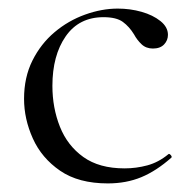

<svg xmlns="http://www.w3.org/2000/svg" viewBox="-20 -415 451 447"><path d="M231 12Q163 12 120 -17.5Q77 -47 56.5 -92.5Q36 -138 36 -185Q36 -235 55.5 -274Q75 -313 107 -340Q139 -367 178 -381Q217 -395 254 -395Q283 -395 309.5 -387.5Q336 -380 353.5 -366Q371 -352 371 -334Q371 -321 362 -311.5Q353 -302 336 -302Q320 -302 309.5 -312Q299 -322 292 -335Q281 -353 266 -364Q251 -375 221 -375Q164 -375 133 -330.5Q102 -286 102 -215Q102 -164 119.5 -120Q137 -76 174 -49.5Q211 -23 270 -23Q297 -23 323 -30Q349 -37 372 -56Q374 -58 377.5 -54Q381 -50 379 -48Q344 -17 309 -2.5Q274 12 231 12Z"/></svg>

Font: Cormorant Garamond Light
Style: Regular
Weight: 400
Version: Version 4.001